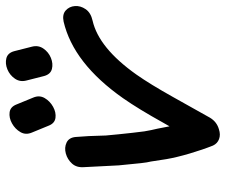

<svg xmlns="http://www.w3.org/2000/svg" viewBox="-77 -693 763 649"><g transform="rotate(-90 304.5 -368.5)"><path d="M192 -10Q217 -17 231 -40L301 -165Q344 -242 377 -289Q467 -416 559 -437Q586 -443 598 -460.5Q610 -478 608.5 -497Q607 -516 593.5 -528Q580 -540 556 -535Q415 -502 297 -334Q260 -281 214 -198L202 -177L194 -218Q189 -238 185 -262L180 -303Q178 -320 175 -350L171 -392L169 -450L166 -494Q164 -517 147 -525Q130 -533 110 -527.5Q90 -522 76 -506.5Q62 -491 64 -466L70 -349Q71 -341 73 -319Q75 -297 77.5 -274Q80 -251 83 -240L91 -188Q97 -153 110 -109Q123 -65 137 -30Q144 -15 159 -9.5Q174 -4 192 -10ZM204 -586Q212 -565 230.5 -562.5Q249 -560 268 -570.5Q287 -581 297.5 -599Q308 -617 299 -638L276 -694Q268 -715 249.5 -717.5Q231 -720 212 -709.5Q193 -699 182.5 -681Q172 -663 181 -642L204 -586ZM372 -601Q378 -579 396 -574.5Q414 -570 433.5 -578Q453 -586 465 -603.5Q477 -621 471 -643L456 -702Q450 -724 432 -728.5Q414 -733 394.5 -725Q375 -717 363 -699.5Q351 -682 357 -660L372 -601Z"/></g></svg>

Font: Balsamiq Sans
Style: Italic
Weight: 400
Italic angle: -12°
Designer: Michael Angeles
Foundry: Balsamiq SRL
Version: Version 1.020; ttfautohint (v1.8.4.7-5d5b);gftools[0.9.26]